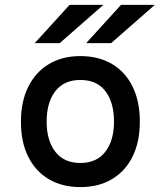

<svg xmlns="http://www.w3.org/2000/svg" viewBox="-20 -752 656 784"><path d="M308 12Q234 12 179.5 -20.2Q125 -52.5 95.2 -112.2Q65.5 -172 65.5 -255Q65.5 -337 95.2 -397.2Q125 -457.5 179.5 -490.2Q234 -523 308 -523Q382.5 -523 437.2 -490.8Q492 -458.5 521.5 -398.2Q551 -338 551 -255.5Q551 -173 521.5 -113Q492 -53 437.2 -20.5Q382.5 12 308 12ZM308 -86.5Q374.5 -86.5 410 -132.2Q445.5 -178 445.5 -255.5Q445.5 -333 410.8 -379.2Q376 -425.5 308 -425.5Q241.5 -425.5 206 -379.8Q170.5 -334 170.5 -255Q170.5 -178 206 -132.2Q241.5 -86.5 308 -86.5ZM332 -576 474 -732H612L434 -576ZM122 -576 264 -732H402L224 -576Z"/></svg>

Font: Overpass Mono SemiBold
Style: Regular
Weight: 600
Monospace: yes
Designer: Delve Withrington, Dave Bailey
Foundry: Delve Fonts LLC
Version: Version 4.000